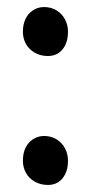

<svg xmlns="http://www.w3.org/2000/svg" viewBox="-20 -515 258 545"><path d="M45 -425Q45 -446 52.5 -461.5Q60 -477 74 -486Q88 -495 105 -495Q125 -495 140.5 -485.5Q156 -476 164.5 -460Q173 -444 173 -425Q173 -403 165.5 -387.5Q158 -372 145.5 -364Q133 -356 116 -356Q95 -356 78.5 -365.5Q62 -375 53.5 -390.5Q45 -406 45 -425ZM45 -59Q45 -80 52.5 -95.5Q60 -111 74 -120Q88 -129 105 -129Q125 -129 140.5 -119.5Q156 -110 164.5 -94Q173 -78 173 -59Q173 -37 165.5 -21.5Q158 -6 145.5 2Q133 10 116 10Q95 10 78.5 0.5Q62 -9 53.5 -24.5Q45 -40 45 -59Z"/></svg>

Font: TMT Limkin
Style: Regular
Weight: 400
Designer: Gabriel Drozdov
Version: Version 1.000;Glyphs 3.1.2 (3151)